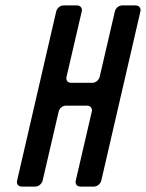

<svg xmlns="http://www.w3.org/2000/svg" viewBox="-20 -687 538 707"><path d="M60 0H110C122 0 134 -10 137 -22L196 -276C199 -288 210 -298 223 -298H301C313 -298 321 -288 318 -276L259 -22C256 -10 263 0 276 0H326C338 0 350 -10 353 -22L497 -645C500 -657 492 -667 480 -667H430C417 -667 406 -657 403 -645L347 -404C344 -392 332 -382 320 -382H242C229 -382 222 -392 225 -404L281 -645C284 -657 276 -667 264 -667H214C201 -667 190 -657 187 -645L43 -22C40 -10 47 0 60 0Z"/></svg>

Font: DIN Rundschrift
Style: EngKursiv
Weight: 400
Width: 3
Version: Version 1.027